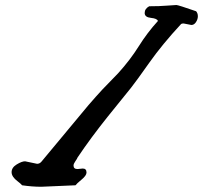

<svg xmlns="http://www.w3.org/2000/svg" viewBox="-20 -752 814 751"><path d="M275.4 -27.3 141.6 -21.5Q105.5 -21.5 66.4 -27.3Q60.5 -34.2 48.8 -43Q25.4 -60.5 25.4 -78.6Q25.4 -96.7 45.4 -108.9Q65.4 -121.1 78.1 -121.1L125 -111.3Q134.8 -111.3 141.6 -119.1L325.2 -339.8Q355.5 -375 380.9 -402.3L442.4 -465.8Q489.3 -517.6 522.9 -571.3Q556.6 -625 597.7 -669.9Q594.7 -679.7 570.3 -682.1Q545.9 -684.6 545.9 -701.2Q545.9 -717.8 563.5 -727.5Q604.5 -727.5 633.8 -730Q663.1 -732.4 669.9 -732.4Q676.8 -732.4 747.1 -708Q753.9 -700.2 753.9 -688.5Q753.9 -676.8 746.6 -665.5Q739.3 -654.3 728.5 -654.3Q728.5 -654.3 698.2 -660.2Q691.4 -660.2 688.5 -658.2Q614.3 -578.1 564 -506.8Q513.7 -435.5 492.2 -408.2L402.3 -296.9Q335 -212.9 283.2 -135.7Q282.2 -131.8 274.9 -121.6Q267.6 -111.3 267.6 -104.5Q267.6 -90.8 283.2 -90.8L303.7 -92.8Q318.4 -92.8 318.4 -77.1Q318.4 -65.4 298.8 -49.3Q279.3 -33.2 275.4 -27.3Z"/></svg>

Font: Essays1743
Style: Medium
Weight: 500
Designer: Based on the typeface in a 1743 English translation of the essays of Montaigne.  PostScript/TrueType font designed by Jo
Version: Version 002.100